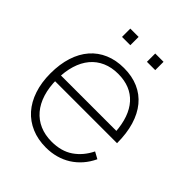

<svg xmlns="http://www.w3.org/2000/svg" viewBox="-204 -843 981 981"><g transform="rotate(45 286.5 -352.5)"><path d="M347 -660V-720H407V-660ZM167 -660V-720H227V-660ZM291 -27Q243 -27 205 -43.5Q167 -60 140.2 -91.5Q113.5 -123 99.2 -168.5Q85 -214 85 -271.5Q85 -328.5 98.8 -373.2Q112.5 -418 138.5 -449Q164.5 -480 202 -496.5Q239.5 -513 287 -513Q377.5 -513 428.8 -456Q480 -399 487 -290.5V-258H533Q533 -328.5 516.5 -383.5Q500 -438.5 468.5 -476.8Q437 -515 391.2 -535Q345.5 -555 287 -555Q229.5 -555 183.8 -535.5Q138 -516 106 -479.2Q74 -442.5 57 -389.5Q40 -336.5 40 -270Q40 -204 57.8 -151Q75.5 -98 108.2 -61.2Q141 -24.5 187.2 -4.8Q233.5 15 291 15Q330 15 364.2 5.5Q398.5 -4 427.5 -22.2Q456.5 -40.5 480 -67.2Q503.5 -94 520 -129L483.5 -149Q455.5 -92 408.2 -59.5Q361 -27 291 -27ZM519 -300H78.5L77.5 -258H533Z"/></g></svg>

Font: Vela Sans GX ExtLt
Style: Regular
Weight: 200
Designer: Principal design: Mikhail Sharanda - project Manrope.
Design modification: Ravid Balaliev
Foundry: Mikhail Sharanda
Version: Version 1.001